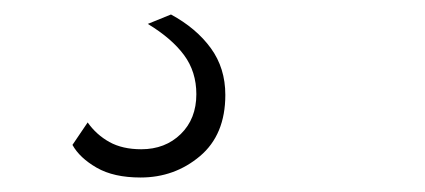

<svg xmlns="http://www.w3.org/2000/svg" viewBox="-20 -37 587 265"><path d="M184 -4 216 -17Q251 2 271 29.5Q291 57 291 94Q291 149 256 178.5Q221 208 174 208Q137 208 113.5 194.5Q90 181 80 163L101 132Q113 149 131 159Q149 169 175 169Q208 169 229.5 148Q251 127 251 93Q251 62 234 39Q217 16 184 -4Z"/></svg>

Font: Prodigy Sans Light
Style: Italic
Weight: 300
Italic angle: -13°
Designer: Wei Huang
Foundry: Wei Huang
Version: Version 1.003; ttfautohint (v1.8.3)